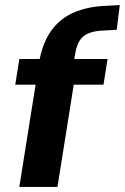

<svg xmlns="http://www.w3.org/2000/svg" viewBox="-20 -735 491 755"><path d="M56 0 120 -402H40L56 -503H197L125 -440L132 -481Q145 -562 179.5 -611.5Q214 -661 268.5 -685Q323 -709 394 -712L451 -715L439 -618L372 -614Q348 -612 328 -604Q308 -596 295 -578Q282 -560 276 -526L267 -474L239 -503H403L387 -402H270L206 0Z"/></svg>

Font: Nunito Sans 7pt Condensed ExtraBold
Style: Italic
Weight: 800
Width: 3
Italic angle: -9°
Designer: Vernon Adams
Foundry: Vernon Adams
Version: Version 3.101;gftools[0.9.27]